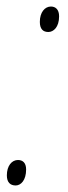

<svg xmlns="http://www.w3.org/2000/svg" viewBox="-20 -562 209 588"><path d="M128 -464C144 -464 161 -479 161 -512C161 -533 150 -542 136 -542C117 -542 102 -524 102 -495C102 -473 112 -464 128 -464ZM28 6C44 6 60 -10 60 -43C60 -64 49 -72 35 -72C16 -72 1 -54 1 -25C1 -4 11 6 28 6Z"/></svg>

Font: Noto Serif Condensed Thin
Style: Italic
Weight: 100
Width: 3
Italic angle: -12°
Designer: Monotype Design Team
Foundry: Monotype Imaging Inc.
Version: Version 2.013